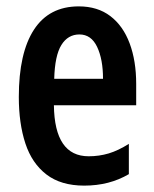

<svg xmlns="http://www.w3.org/2000/svg" viewBox="-20 -572 482 602"><path d="M227 -552Q286 -552 326 -521.5Q366 -491 386.5 -436Q407 -381 407 -309V-242H149Q151 -82 258 -82Q291 -82 321 -91Q351 -100 384 -121V-26Q323 10 244 10Q171 10 125.5 -25Q80 -60 59.5 -122.5Q39 -185 39 -268Q39 -406 86.5 -479Q134 -552 227 -552ZM229 -464Q193 -464 172.5 -431Q152 -398 150 -325H303Q303 -386 284.5 -425Q266 -464 229 -464Z"/></svg>

Font: Noto Sans Thai ExtCond SemBd
Style: Regular
Weight: 600
Width: 2
Designer: Monotype Design Team
Foundry: Monotype Imaging Inc.
Version: Version 2.002; ttfautohint (v1.8.4.7-5d5b)